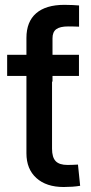

<svg xmlns="http://www.w3.org/2000/svg" viewBox="-20 -750 366 773"><path d="M86.4 -529.3H189.5V-151.4Q189.5 -116.7 204.1 -101.3Q218.8 -85.9 252 -85.9Q262.2 -85.9 273.2 -86.4Q284.2 -86.9 293.9 -87.4L302.7 -2Q288.6 0.5 271.2 1.7Q253.9 2.9 236.3 2.9Q166.5 2.9 126.5 -33.2Q86.4 -69.3 86.4 -132.8ZM297.9 -529.3V-444.3H8.8V-529.3ZM86.4 -421.4V-597.2Q86.4 -662.6 125.5 -696.5Q164.6 -730.5 239.3 -730.5Q258.3 -730.5 272.9 -729.7Q287.6 -729 298.3 -728V-642.6Q290 -643.1 276.9 -643.3Q263.7 -643.6 254.9 -643.6Q221.2 -643.6 206.3 -632.3Q191.4 -621.1 191.4 -596.2V-421.4Z"/></svg>

Font: Inter 24pt Medium
Style: Regular
Weight: 500
Designer: Rasmus Andersson
Foundry: rsms
Version: Version 4.001;git-66647c0bb